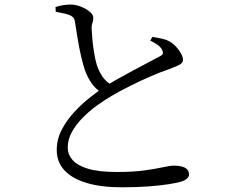

<svg xmlns="http://www.w3.org/2000/svg" viewBox="-20 -782 1040 829"><path d="M628.9 -606.6 637.8 -622.7Q658.3 -619.5 677.2 -615.5Q696.1 -611.6 709.2 -604.5Q727.3 -594.7 741 -579.5Q754.8 -564.2 762.5 -549.5Q770.2 -534.7 770.2 -524.2Q770.2 -509.9 753 -501.4Q735.9 -493 705.6 -481.8Q674.6 -471.4 630.4 -452.3Q586.3 -433.2 541.6 -410.8Q496.9 -388.5 462.2 -368.1Q432.7 -351 399.5 -327Q366.2 -303.1 337.4 -274Q308.6 -245 290.5 -212.4Q272.4 -179.8 272.4 -144.8Q272.4 -115.6 293 -91.5Q313.6 -67.5 359.9 -53.5Q406.3 -39.4 484.4 -39.4Q555.5 -39.4 604.7 -46.4Q653.8 -53.3 684.5 -60.1Q715.3 -66.9 729.7 -66.9Q747.5 -66.9 762.7 -63.6Q777.9 -60.2 787 -51.7Q796.1 -43.2 796.1 -28.5Q796.1 -18.2 785.9 -9.8Q775.6 -1.5 759.7 3Q741.7 8 707.9 13.4Q674.1 18.7 623.6 22.7Q573.1 26.7 505.5 26.7Q417.9 26.7 355.2 8.3Q292.5 -10.2 258.7 -46.1Q225 -82.1 225 -134.3Q225 -181.4 247.5 -223.7Q270 -266 303.7 -301.5Q337.3 -337.1 371 -363.1Q404.7 -389.2 426.1 -403.9Q453.3 -421.6 488.4 -441.3Q523.5 -461 558.4 -479.6Q593.3 -498.1 622 -513.3Q650.8 -528.5 666.9 -537.1Q679.7 -542.9 682.3 -549.1Q685 -555.3 680.4 -565.3Q674.1 -579.3 659.5 -589.1Q645 -598.9 628.9 -606.6ZM219.8 -751.8Q239.8 -757.6 254.3 -760Q268.8 -762.3 283.6 -762.3Q307 -762.3 329.6 -753.2Q352.2 -744 367.4 -731.3Q382.6 -718.6 382.6 -706.7Q383.3 -693.8 379.2 -683.2Q375 -672.6 375.8 -655Q376.6 -635.7 379.2 -608.1Q381.9 -580.5 386.7 -552.1Q391.5 -523.6 397.5 -503.3Q406.9 -473.9 422.8 -450.7Q438.8 -427.4 466.3 -412.3L419.5 -381.9Q392.5 -397.5 375 -423.3Q357.6 -449.1 347.5 -476.4Q338.7 -502.4 330.6 -537Q322.5 -571.6 316.1 -610.2Q309.7 -648.8 304.1 -684.7Q302.7 -697.6 297.1 -705.2Q291.4 -712.7 276.4 -718.4Q263.9 -722.7 248 -725.7Q232.1 -728.8 220.6 -731.1Z"/></svg>

Font: Noto Serif SC
Style: Regular
Weight: 200
Designer: Ryoko NISHIZUKA 西塚涼子 (kana & ideographs); Frank Grießhammer (Latin, Greek & Cyrillic); Wenlong ZHANG 张文龙 (bopomofo); San
Foundry: Adobe
Version: Version 2.001;hotconv 1.1.0;makeotfexe 2.6.0